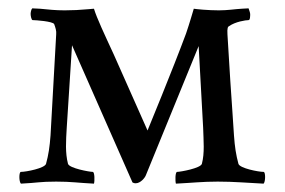

<svg xmlns="http://www.w3.org/2000/svg" viewBox="-20 -439 685 462"><path d="M458 -328.1 468.8 -131.8C469.7 -99.6 472.7 -71.3 465.8 -44.9C462.9 -34.2 414.1 -25.4 406.2 -25.4C401.4 -25.4 401.4 -2.9 403.3 2.9C442.4 1 466.8 -2 503.9 -2C543.9 -2 574.2 1 614.3 2.9C619.1 -2 619.1 -25.4 614.3 -25.4C601.6 -25.4 556.6 -34.2 553.7 -44.9C547.9 -66.4 544.9 -85.9 543 -113.3C540 -155.3 538.1 -191.4 534.2 -244.1L527.3 -356.4C526.4 -371.1 528.3 -375 531.2 -376C545.9 -386.7 571.3 -390.6 578.1 -390.6C582 -390.6 582 -400.4 582 -405.3C582 -408.2 579.1 -416 578.1 -418.9C572.3 -418.9 566.4 -418 561.5 -418C543.9 -417 528.3 -414.1 506.8 -414.1C480.5 -414.1 452.1 -417 446.3 -418C446.3 -418 435.5 -380.9 427.7 -358.4C395.5 -271.5 335 -125 335 -125L253.9 -307.6C231.4 -356.4 212.9 -395.5 206.1 -418C202.1 -418 197.3 -417 194.3 -417C172.9 -415 154.3 -414.1 135.7 -414.1C113.3 -414.1 96.7 -416 76.2 -418C70.3 -418 63.5 -418.9 57.6 -418.9C54.7 -416 53.7 -408.2 53.7 -405.3C53.7 -400.4 55.7 -390.6 58.6 -390.6C65.4 -390.6 107.4 -387.7 110.4 -380.9C113.3 -373 116.2 -364.3 115.2 -356.4L101.6 -113.3C99.6 -85.9 96.7 -66.4 90.8 -44.9C87.9 -34.2 43 -25.4 30.3 -25.4C25.4 -25.4 25.4 -2 30.3 2.9C70.3 1 75.2 -2 115.2 -2C152.3 -2 167 1 206.1 2.9C208 -2.9 208 -25.4 203.1 -25.4C195.3 -25.4 146.5 -34.2 143.6 -44.9C136.7 -71.3 138.7 -99.6 140.6 -131.8C143.6 -184.6 149.4 -261.7 153.3 -330.1L298.8 0C300.8 1 302.7 2 306.6 2C318.4 2 329.1 -11.7 331.1 -17.6Z"/></svg>

Font: Crimson
Style: Roman
Weight: 400
Version: Version 0.2